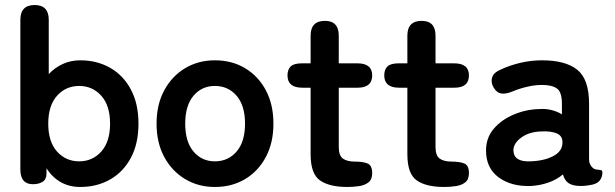

<svg xmlns="http://www.w3.org/2000/svg" viewBox="-20 -733 2448 764"><path d="M299 11Q214 11 165 -63V-43Q165 -19 149.5 -9.5Q134 0 111 0Q61 0 61 -59V-654Q61 -713 118 -713Q174 -713 174 -654V-438Q198 -464 230 -478.5Q262 -493 299 -493Q366 -493 418.5 -463Q471 -433 501 -376.5Q531 -320 531 -241Q531 -162 501 -105.5Q471 -49 418.5 -19Q366 11 299 11ZM295 -91Q348 -91 383 -130Q418 -169 418 -241Q418 -313 383 -352Q348 -391 295 -391Q242 -391 207 -352Q172 -313 172 -241Q172 -169 207 -130Q242 -91 295 -91Z M835 11Q769 11 716.5 -20.5Q664 -52 633.5 -108.5Q603 -165 603 -241Q603 -317 633.5 -373.5Q664 -430 716.5 -461.5Q769 -493 835 -493Q903 -493 955.5 -461.5Q1008 -430 1038 -373.5Q1068 -317 1068 -241Q1068 -165 1038 -108.5Q1008 -52 955.5 -20.5Q903 11 835 11ZM835 -91Q888 -91 921.5 -130Q955 -169 955 -241Q955 -313 921.5 -352Q888 -391 835 -391Q783 -391 750 -352Q717 -313 717 -241Q717 -169 750 -130Q783 -91 835 -91Z M1362 11Q1291 11 1253.5 -15Q1216 -41 1216 -119V-384H1183Q1124 -384 1124 -433Q1124 -456 1136.5 -468.5Q1149 -481 1182 -481H1216V-591Q1216 -650 1273 -650Q1328 -650 1328 -591V-481H1402Q1461 -481 1461 -433Q1461 -384 1403 -384H1328V-148Q1328 -114 1344.5 -102Q1361 -90 1392 -90Q1424 -90 1442.5 -82.5Q1461 -75 1461 -44Q1461 -19 1446.5 -7.5Q1432 4 1409.5 7.5Q1387 11 1362 11Z M1747 11Q1676 11 1638.5 -15Q1601 -41 1601 -119V-384H1568Q1509 -384 1509 -433Q1509 -456 1521.5 -468.5Q1534 -481 1567 -481H1601V-591Q1601 -650 1658 -650Q1713 -650 1713 -591V-481H1787Q1846 -481 1846 -433Q1846 -384 1788 -384H1713V-148Q1713 -114 1729.5 -102Q1746 -90 1777 -90Q1809 -90 1827.5 -82.5Q1846 -75 1846 -44Q1846 -19 1831.5 -7.5Q1817 4 1794.5 7.5Q1772 11 1747 11Z M2093 7Q2015 10 1964.5 -27Q1914 -64 1914 -134Q1914 -185 1945 -221Q1976 -257 2025 -277.5Q2074 -298 2126 -299Q2152 -301 2175 -295Q2198 -289 2216 -278V-320Q2216 -367 2196 -381Q2176 -395 2137 -395Q2109 -395 2078.5 -388Q2048 -381 2019 -369Q1993 -358 1974.5 -361Q1956 -364 1944 -385Q1932 -406 1938.5 -425.5Q1945 -445 1972 -456Q2008 -473 2050.5 -483Q2093 -493 2137 -493Q2230 -493 2277 -455.5Q2324 -418 2324 -320V-99Q2324 -89 2326.5 -83Q2329 -77 2331 -74Q2340 -61 2350.5 -59Q2361 -57 2369 -56.5Q2377 -56 2377 -47Q2377 -29 2367.5 -16Q2358 -3 2336 2Q2313 7 2291 7Q2260 7 2243.5 -3.5Q2227 -14 2220 -39Q2195 -18 2162 -6.5Q2129 5 2093 7ZM2091 -91Q2147 -93 2183.5 -113Q2220 -133 2218 -170Q2217 -194 2193.5 -203Q2170 -212 2135 -210Q2086 -209 2054 -185.5Q2022 -162 2023 -133Q2025 -88 2091 -91Z"/></svg>

Font: Zen Maru Gothic
Style: Bold
Weight: 700
Designer: Yoshimichi Ohira
Foundry: Positype
Version: Version 1.001